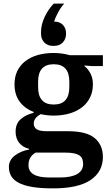

<svg xmlns="http://www.w3.org/2000/svg" viewBox="-20 -826 610 1058"><path d="M273 212Q203 212 156.5 204Q110 196 81.5 180.5Q53 165 41 143Q29 121 29 94Q29 56 62 31Q95 6 140 -2V-6Q106 -14 86 -38.5Q66 -63 66 -101Q66 -145 95 -170Q124 -195 165 -204V-209Q115 -229 87.5 -267Q60 -305 60 -362Q60 -403 75.5 -435Q91 -467 119.5 -489Q148 -511 187.5 -522.5Q227 -534 275 -534Q322 -534 364 -522H547V-462H485L445 -465V-462Q466 -446 479 -420Q492 -394 492 -362Q492 -321 476 -288.5Q460 -256 431 -234Q402 -212 362.5 -200.5Q323 -189 275 -189Q240 -189 205 -197Q188 -189 177 -175.5Q166 -162 166 -146Q166 -124 182.5 -113.5Q199 -103 237 -103H354Q457 -103 502 -65Q547 -27 547 39Q547 120 479 166Q411 212 273 212ZM276 -250Q362 -250 362 -346V-376Q362 -472 276 -472Q190 -472 190 -376V-346Q190 -250 276 -250ZM137 84Q137 152 251 152H310Q373 152 405.5 133Q438 114 438 77Q438 42 414.5 28.5Q391 15 342 15H176Q156 27 146.5 43.5Q137 60 137 84ZM275 -573Q241 -573 223.5 -592.5Q206 -612 206 -640V-648Q206 -690 226 -732.5Q246 -775 276 -806H334Q315 -786 299.5 -756.5Q284 -727 278 -707Q310 -707 327 -688.5Q344 -670 344 -642V-639Q344 -612 326.5 -592.5Q309 -573 275 -573Z"/></svg>

Font: IBM Plex Serif SmBld
Style: Regular
Weight: 600
Designer: Mike Abbink, Paul van der Laan, Pieter van Rosmalen
Foundry: Bold Monday
Version: Version 3.001